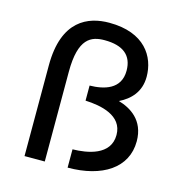

<svg xmlns="http://www.w3.org/2000/svg" viewBox="-102 -768 816 861"><g transform="rotate(15 306.5 -338.0)"><path d="M433 -348C484 -373 525 -415 525 -485C525 -578 466 -676 301 -676C204 -676 88 -632 88 -421V0H182V-417C182 -573 239 -595 301 -595C387 -595 431 -559 431 -488C431 -401 354 -382 288 -381V-311C360 -308 462 -289 462 -198C462 -103 356 -86 288 -85V0C448 0 557 -70 557 -194C557 -293 488 -332 433 -348Z"/></g></svg>

Font: Maven Pro
Style: Medium
Weight: 500
Designer: Joe Prince
Foundry: Joe Prince
Version: Version 1.003